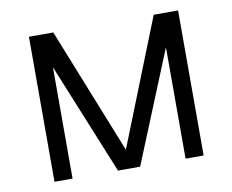

<svg xmlns="http://www.w3.org/2000/svg" viewBox="-64 -611 836 691"><g transform="rotate(-10 354.0 -265.0)"><path d="M82 0V-530H171L355 -69L538 -530H627V0H561V-407L395 0H314L148 -407V0Z"/></g></svg>

Font: Geist Light
Style: Regular
Weight: 400
Designer: Basement.studio, Andrés Briganti, Mateo Zaragoza
Foundry: Basement.studio, Vercel, Andrés Briganti, Guido Ferreyra, Mateo Zaragoza
Version: Version 1.401